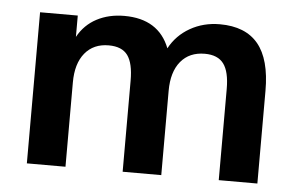

<svg xmlns="http://www.w3.org/2000/svg" viewBox="-42 -560 957 619"><g transform="rotate(5 436.5 -250.5)"><path d="M811 -300V0H686V-295Q686 -351 667 -376.5Q648 -402 606 -402Q556 -402 528 -368Q500 -334 500 -273V0H375V-295Q375 -351 356.5 -376.5Q338 -402 295 -402Q246 -402 218 -368Q190 -334 190 -273V0H65V-489H187V-420Q209 -460 248 -480.5Q287 -501 337 -501Q448 -501 484 -409Q507 -452 550 -476.5Q593 -501 646 -501Q729 -501 770 -451.5Q811 -402 811 -300Z"/></g></svg>

Font: wassup Sans
Style: Bold
Weight: 700
Version: Version 2.001